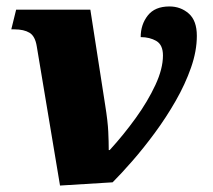

<svg xmlns="http://www.w3.org/2000/svg" viewBox="-20 -566 661 595"><path d="M94 -422Q89 -454 71.5 -464.5Q54 -475 25 -475H15L30 -536H260L306 -240Q314 -190 315.5 -158Q317 -126 317 -101H320Q363 -148 400.5 -200Q438 -252 461.5 -302.5Q485 -353 485 -394Q485 -427 464.5 -439Q444 -451 416 -451Q416 -490 438 -518Q460 -546 505 -546Q540 -546 565 -524Q590 -502 590 -455Q590 -408 572 -356.5Q554 -305 524.5 -253.5Q495 -202 460 -154.5Q425 -107 390.5 -67.5Q356 -28 329 -1L166 9Z"/></svg>

Font: Noto Serif Black
Style: Italic
Weight: 900
Italic angle: -12°
Designer: Monotype Design Team
Foundry: Monotype Imaging Inc.
Version: Version 2.013